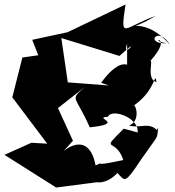

<svg xmlns="http://www.w3.org/2000/svg" viewBox="-23 -784 780 858"><path d="M678 -203C640 -240 605 -209 554 -223C615 -247 576 -347 565 -306C676 -375 668 -475 676 -417C615 -436 691 -573 619 -480C782 -642 619 -606 721 -591C620 -585 683 -674 737 -583C604 -739 500 -611 673 -713C528 -662 513 -599 538 -764L279 -640L121 -606L148 -537L77 -527L32 -349L188 -142L117 -146L-3 -92L228 54L436 27C353 5 425 70 502 -11C536 26 534 40 608 -72C690 -190 677 -157 684 -214ZM530 -209C419 -98 494 -174 528 -69C361 -32 464 -70 404 -45C374 -203 261 -119 241 -87L303 -155L236 -301L357 -396C286 -333 313 -364 378 -215C544 -232 387 -259 459 -262C475 -301 599 -259 592 -192ZM545 -495C507 -506 462 -460 429 -414L463 -402L280 -416L251 -614L511 -534C622 -637 516 -510 545 -588Z"/></svg>

Font: Asimov Silicon
Style: Regular
Weight: 400
Designer: Google
Version: Version 2.000980; 2014